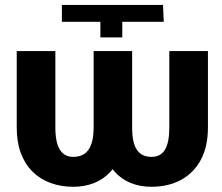

<svg xmlns="http://www.w3.org/2000/svg" viewBox="-20 -731 880 762"><path d="M378.4 -644.5H225.6V-711.4H627L629.9 -644.5H465.3V-582.5H378.4ZM351.6 -528.3H476.1V-225.1Q476.1 -167.5 461.2 -123.5Q446.3 -79.6 418.9 -49.8Q391.6 -20 354 -4.9Q316.4 10.3 270.5 10.3Q221.7 10.3 180.4 -4.9Q139.2 -20 109.1 -49.8Q79.1 -79.6 62.7 -123.5Q46.4 -167.5 46.4 -225.1V-528.3H199.7V-225.1Q199.7 -194.8 204.3 -172.6Q209 -150.4 218 -136.2Q227.1 -122.1 240.2 -115.2Q253.4 -108.4 270.5 -108.4Q297.4 -108.4 315.2 -120.6Q333 -132.8 342.3 -158.7Q351.6 -184.6 351.6 -225.1ZM651.9 -528.3H805.2V-225.1Q805.2 -148.4 776.6 -95.9Q748 -43.5 697.5 -16.6Q647 10.3 581.1 10.3Q535.6 10.3 498.5 -4.9Q461.4 -20 434.8 -49.8Q408.2 -79.6 394 -123.5Q379.9 -167.5 379.9 -225.1V-528.3H504.4V-225.1Q504.4 -194.8 509 -172.6Q513.7 -150.4 523.4 -136.2Q533.2 -122.1 547.6 -115.2Q562 -108.4 581.1 -108.4Q598.6 -108.4 612.1 -115.2Q625.5 -122.1 634.3 -136.2Q643.1 -150.4 647.5 -172.6Q651.9 -194.8 651.9 -225.1Z"/></svg>

Font: Roboto ExtraBold
Style: Regular
Weight: 800
Designer: Christian Robertson
Foundry: Google
Version: Version 3.009; 2024